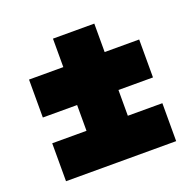

<svg xmlns="http://www.w3.org/2000/svg" viewBox="-101 -649 752 742"><g transform="rotate(-20 275.5 -277.5)"><path d="M49 -10V-166H190V-272H49V-428H190V-545H360V-428H502V-272H360V-166H502V-10Z"/></g></svg>

Font: Georama ExtraBold
Style: Regular
Weight: 800
Designer: Jean-Baptiste Levee
Foundry: Production Type
Version: Version 1.001